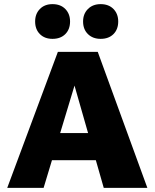

<svg xmlns="http://www.w3.org/2000/svg" viewBox="-20 -909 748 929"><path d="M482 0 323 -556H359L191 0H15L260 -658H453L693 0ZM129 -134 180 -265H485L550 -134ZM234 -721Q196 -721 173 -744Q150 -767 150 -805Q150 -842 173 -865.5Q196 -889 234 -889Q273 -889 296 -865.5Q319 -842 319 -805Q319 -767 296 -744Q273 -721 234 -721ZM467 -721Q429 -721 405.5 -744Q382 -767 382 -805Q382 -842 405.5 -865.5Q429 -889 467 -889Q506 -889 529 -865.5Q552 -842 552 -805Q552 -767 529 -744Q506 -721 467 -721Z"/></svg>

Font: Ysabeau Office Black
Style: Regular
Weight: 900
Designer: Christian Thalmann (Catharsis Fonts)
Version: Version 2.001;gftools[0.9.30]; featfreeze: tnum,lnum,ss02